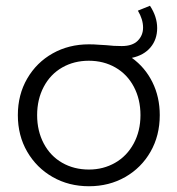

<svg xmlns="http://www.w3.org/2000/svg" viewBox="-20 -642 616 667"><path d="M535 -242Q535 -171 503 -115Q471 -59 415 -27Q359 5 289 5Q219 5 163 -27Q107 -59 74.5 -115Q42 -171 42 -242Q42 -313 74.5 -369Q107 -425 163 -456.5Q219 -488 289 -488Q307 -488 324.5 -486.5Q342 -485 350 -485Q374 -482 403 -482Q440 -482 458.5 -500.5Q477 -519 477 -546Q477 -575 459 -605L501 -622Q526 -584 526 -544.5Q526 -505 503 -477.5Q480 -450 438 -441Q484 -408 509.5 -356.5Q535 -305 535 -242ZM289 -53Q339 -53 380 -76.5Q421 -100 444.5 -143.5Q468 -187 468 -242Q468 -297 445 -340.5Q422 -384 381 -407.5Q340 -431 288.5 -431Q237 -431 196 -407.5Q155 -384 132 -340.5Q109 -297 109 -242Q109 -187 132 -143.5Q155 -100 196 -76.5Q237 -53 289 -53Z"/></svg>

Font: Montserrat Ace
Style: Regular
Weight: 400
Designer: Julieta Ulanovsky
Foundry: Julieta Ulanovsky
Version: Version 1